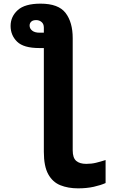

<svg xmlns="http://www.w3.org/2000/svg" viewBox="-20 -791 640 1051"><path d="M407 240Q353 240 310.5 223Q268 206 244 162.5Q220 119 220 40V-528H195Q109 -528 73.5 -563Q38 -598 38 -649Q38 -700 77 -735.5Q116 -771 202 -771Q300 -771 339 -720Q378 -669 378 -582V32Q378 73 397 89.5Q416 106 452 106Q481 106 505.5 100Q530 94 558 85V211Q531 223 493 231.5Q455 240 407 240ZM197 -612H220V-640Q220 -660 207.5 -670.5Q195 -681 178 -681Q160 -681 151 -672.5Q142 -664 142 -651Q142 -635 156 -623.5Q170 -612 197 -612Z"/></svg>

Font: Noto Sans Mono ExtraBold
Style: Regular
Weight: 800
Designer: Monotype Design Team
Foundry: Monotype Imaging Inc.
Version: Version 2.014